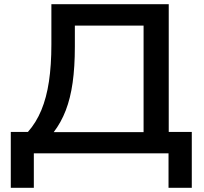

<svg xmlns="http://www.w3.org/2000/svg" viewBox="-20 -725 965 908"><path d="M31 163V-101H112Q151 -145 175.5 -204Q200 -263 211.5 -340Q223 -417 223 -515V-705H778V-101H887V163H777V0H140V163ZM234 -100H659V-604H334V-505Q334 -408 323.5 -334Q313 -260 291 -203Q269 -146 234 -100Z"/></svg>

Font: Nunito Sans 7pt SemiExpanded SemiBold
Style: Regular
Weight: 600
Width: 6
Designer: Vernon Adams
Foundry: Vernon Adams
Version: Version 3.101;gftools[0.9.27]